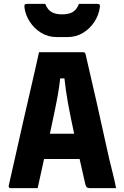

<svg xmlns="http://www.w3.org/2000/svg" viewBox="-20 -969 640 989"><path d="M174 0H33Q30 0 27 -3Q24 -6 25 -13Q30 -34 41.5 -85.5Q53 -137 68.5 -205.5Q84 -274 101 -349.5Q118 -425 134.5 -495Q151 -565 163 -619.5Q175 -674 181 -700H409Q419 -700 421 -689Q446 -583 476.5 -447.5Q507 -312 542 -153Q551 -116 560.5 -78Q570 -40 578 0H441Q432 0 426.5 -5Q421 -10 416 -35Q409 -66 402.5 -95Q396 -124 390 -150H207Q200 -117 191.5 -79.5Q183 -42 174 0ZM290 -565Q286 -527 279 -486.5Q272 -446 261.5 -396Q251 -346 237 -280H362Q341 -377 329.5 -441.5Q318 -506 312 -565ZM387 -949H480Q490 -949 493 -945.5Q496 -942 494 -930Q489 -892 466.5 -857Q444 -822 408 -800Q372 -778 327 -778H273Q228 -778 192 -800Q156 -822 133.5 -857Q111 -892 106 -930Q105 -942 107.5 -945.5Q110 -949 120 -949H213Q225 -919 245.5 -907Q266 -895 300 -895Q334 -895 354.5 -907Q375 -919 387 -949Z"/></svg>

Font: Recursive Mn Lnr St XBd
Style: Regular
Weight: 800
Monospace: yes
Version: Version 1.079;hotconv 1.0.112;makeotfexe 2.5.65598; ttfautoh